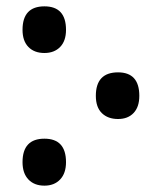

<svg xmlns="http://www.w3.org/2000/svg" viewBox="-20 -572 506 605"><path d="M120 -405Q88 -405 69.5 -424Q51 -443 51 -478Q51 -552 120 -552Q188 -552 188 -478Q188 -443 169.5 -424Q151 -405 120 -405ZM352 -197Q320 -197 301 -215.5Q282 -234 282 -270Q282 -344 352 -344Q419 -344 419 -270Q419 -235 401 -216Q383 -197 352 -197ZM120 13Q88 13 69.5 -6.5Q51 -26 51 -61Q51 -135 120 -135Q188 -135 188 -61Q188 -26 169.5 -6.5Q151 13 120 13Z"/></svg>

Font: Noto Sans Georgian Condensed SemiBold
Style: Regular
Weight: 600
Width: 3
Designer: Monotype Design Team, Akaki Razmadze
Foundry: Google LLC
Version: Version 2.005; ttfautohint (v1.8.4.7-5d5b)